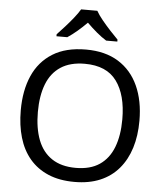

<svg xmlns="http://www.w3.org/2000/svg" viewBox="-62 -998 905 1062"><g transform="rotate(5 390.5 -467.0)"><path d="M720 -358Q720 -275 699 -207.5Q678 -140 636.5 -91Q595 -42 533.5 -16Q472 10 391 10Q307 10 245 -16.5Q183 -43 142 -91.5Q101 -140 81 -208Q61 -276 61 -359Q61 -469 97 -551Q133 -633 206.5 -679Q280 -725 392 -725Q499 -725 572 -679.5Q645 -634 682.5 -551.5Q720 -469 720 -358ZM156 -358Q156 -268 181 -203Q206 -138 258.5 -103Q311 -68 391 -68Q472 -68 523.5 -103Q575 -138 600 -203Q625 -268 625 -358Q625 -493 569 -569.5Q513 -646 392 -646Q311 -646 258.5 -611.5Q206 -577 181 -512.5Q156 -448 156 -358ZM435 -944Q447 -922 469.5 -894.5Q492 -867 516.5 -840.5Q541 -814 560 -795V-784H498Q472 -800 444 -823.5Q416 -847 389 -874Q362 -847 335 -824Q308 -801 282 -784H222V-795Q241 -815 264.5 -841Q288 -867 310 -894.5Q332 -922 345 -944Z"/></g></svg>

Font: Noto Sans Myanmar
Style: Regular
Weight: 400
Designer: Monotype Design Team
Foundry: Monotype Imaging Inc.
Version: Version 2.107